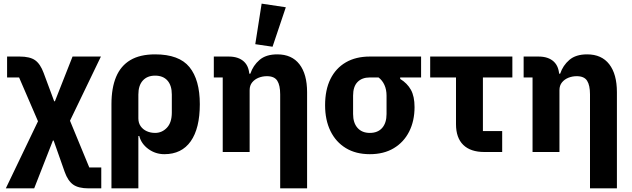

<svg xmlns="http://www.w3.org/2000/svg" viewBox="-20 -836 3476 1056"><path d="M19 -525H88Q145 -525 173.5 -504.5Q202 -484 220 -435L278 -279H282L379 -525H535L365 -172L471 85H537V200H468Q411 200 382 179Q353 158 336 110L275 -63H271L168 200H12L189 -169L85 -410H19Z M593 200V-263Q593 -352 618.5 -413Q644 -474 697 -505.5Q750 -537 833 -537Q965 -537 1022 -467Q1079 -397 1079 -263Q1079 -130 1029 -59Q979 12 884 12Q835 12 796 -16.5Q757 -45 746 -88H741V200ZM833 -105Q871 -105 898 -133.5Q925 -162 925 -217V-316Q925 -366 901 -393Q877 -420 833 -420Q790 -420 765.5 -393Q741 -366 741 -316V-185Q741 -160 753.5 -142Q766 -124 787 -114.5Q808 -105 833 -105Z M1353 0H1205V-410H1156V-525H1238Q1292 -525 1322 -497Q1352 -469 1352 -413V-406L1315 -431H1357Q1372 -476 1407.5 -506.5Q1443 -537 1505 -537Q1585 -537 1627 -482.5Q1669 -428 1669 -329V200H1521V-317Q1521 -367 1505 -392Q1489 -417 1448 -417Q1424 -417 1402.5 -408.5Q1381 -400 1367 -383Q1353 -366 1353 -340ZM1552 -796 1479 -579 1384 -593 1419 -816Z M2296 -410H2181V-402Q2220 -378 2240 -342Q2260 -306 2260 -247Q2260 -171 2230.5 -112.5Q2201 -54 2146 -21Q2091 12 2014 12Q1937 12 1882 -21.5Q1827 -55 1797.5 -115.5Q1768 -176 1768 -257Q1768 -342 1797.5 -401.5Q1827 -461 1882 -493Q1937 -525 2014 -525H2296ZM2062 -410H2014Q1971 -410 1946.5 -385Q1922 -360 1922 -310V-209Q1922 -160 1946.5 -132.5Q1971 -105 2014 -105Q2058 -105 2082 -132.5Q2106 -160 2106 -209V-310Q2106 -343 2094.5 -368.5Q2083 -394 2062 -410Z M2742 0H2644Q2568 0 2528 -39Q2488 -78 2488 -153V-410H2346V-525H2798V-410H2636V-115H2742Z M3057 0H2909V-410H2860V-525H2942Q2996 -525 3026 -497Q3056 -469 3056 -413V-406L3019 -431H3061Q3076 -476 3111.5 -506.5Q3147 -537 3209 -537Q3289 -537 3331 -482.5Q3373 -428 3373 -329V200H3225V-317Q3225 -367 3209 -392Q3193 -417 3152 -417Q3128 -417 3106.5 -408.5Q3085 -400 3071 -383Q3057 -366 3057 -340Z"/></svg>

Font: IBM Plex Sans
Style: Regular
Weight: 400
Designer: Mike Abbink, Paul van der Laan, Pieter van Rosmalen
Foundry: Bold Monday
Version: Version 3.201